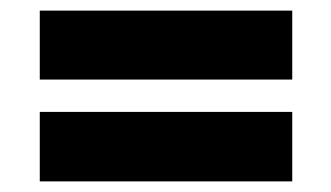

<svg xmlns="http://www.w3.org/2000/svg" viewBox="-20 -597 625 362"><path d="M531 -577V-447H55V-577ZM531 -386V-255H55V-386Z"/></svg>

Font: Noto Sans Oriya UI Blk
Style: Regular
Weight: 900
Designer: Amélie Bonet and Sol Matas
Foundry: Google LLC
Version: Version 2.000